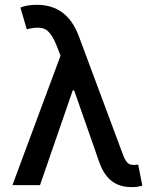

<svg xmlns="http://www.w3.org/2000/svg" viewBox="-20 -757 632 785"><path d="M515.1 7.8Q422.9 7.8 387.2 -90.3L283.2 -387.2H277.3L143.6 0H30.8L227.5 -529.3L211.4 -570.8Q190.4 -623.5 165.5 -637Q140.6 -650.4 89.4 -637.2L63.5 -726.1Q89.8 -737.3 131.3 -737.3Q253.9 -737.3 301.8 -610.4L481 -129.4Q485.4 -117.2 488.5 -110.6Q491.7 -104 497.1 -96.4Q502.4 -88.9 509.5 -85.7Q516.6 -82.5 526.9 -82.5Q533.2 -82.5 544.9 -84L562 2Q539.1 8.8 515.1 7.8Z"/></svg>

Font: Karasuma Gothic
Style: Regular
Weight: 500
Designer: Rasmus Andersson / Ryoko Nishizuka
Foundry: Genbu
Version: Version 1.00